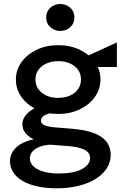

<svg xmlns="http://www.w3.org/2000/svg" viewBox="-20 -742 638 986"><path d="M271.3 225Q215.8 225 171.5 215.2Q127.1 205.4 95.8 187Q64.5 168.6 47.9 142.7Q31.3 116.8 31.3 84.8Q31.3 58.9 45.2 36.6Q59.1 14.2 86.2 -2Q113.4 -18.2 153.1 -26.4Q123.6 -41.4 109.3 -60.3Q94.9 -79.2 94.9 -103.8Q94.9 -125 107.3 -143.6Q119.6 -162.2 142.3 -177.1Q165 -192 196 -201.4Q227.1 -210.8 264.3 -212.5L288.6 -164.6Q257.7 -164.8 235.7 -159.7Q213.8 -154.6 202.1 -145.2Q190.4 -135.8 190.4 -122.9Q190.4 -105.8 209.9 -98.2Q229.4 -90.6 265.2 -87.6L349.8 -80.9Q412.4 -75.8 456.8 -60.4Q501.2 -44.9 524.8 -16.9Q548.4 11.1 548.4 54.1Q548.4 90.4 528.6 121.8Q508.8 153.1 472.1 176.1Q435.4 199.2 384.4 212.1Q333.5 225 271.3 225ZM282.7 149Q357.2 149 399.9 126.7Q442.6 104.3 442.6 69.2Q442.6 42.1 414 27.1Q385.5 12.1 327.2 7.9L236.2 1.1Q203.8 3.6 180.7 13Q157.6 22.4 145.5 37.5Q133.4 52.6 133.4 71.6Q133.4 94.6 151.5 112Q169.6 129.4 203 139.2Q236.4 149 282.7 149ZM278.9 -156.9Q216.8 -156.9 167.7 -180.4Q118.6 -203.9 90.1 -243.9Q61.6 -283.9 61.6 -333.6Q61.6 -382.8 90.2 -422.8Q118.9 -462.8 168.2 -486.4Q217.4 -510 278.9 -510Q340.3 -510 389.4 -486.5Q438.6 -463 467.2 -423.1Q495.9 -383.2 495.9 -333.6Q495.9 -284.4 467.4 -244.3Q438.9 -204.2 389.9 -180.6Q340.9 -156.9 278.9 -156.9ZM278.9 -239.4Q313.2 -239.4 339.6 -251.2Q365.9 -263.1 380.9 -284.4Q395.8 -305.7 395.8 -333.6Q395.8 -375.7 363.2 -401.8Q330.6 -427.9 278.9 -427.9Q244.5 -427.9 218.1 -415.8Q191.8 -403.8 176.9 -382.7Q162.1 -361.6 162.1 -333.6Q162.1 -291.9 194.8 -265.6Q227.4 -239.4 278.9 -239.4ZM375.8 -397.8V-430.6L580.3 -524.1V-397.8ZM289.6 -583.2Q259.9 -583.2 238.5 -602.4Q217.1 -621.6 217.1 -652.4Q217.1 -683.1 238.5 -702.3Q259.9 -721.5 289.6 -721.5Q319.2 -721.5 340.6 -702.3Q362.1 -683.1 362.1 -652.4Q362.1 -621.6 340.6 -602.4Q319.2 -583.2 289.6 -583.2Z"/></svg>

Font: Geologica-Sharp
Style: Regular
Weight: 100
Designer: Sindre Bremnes, Frode Helland
Foundry: Monokrom Skriftforlag AS
Version: Version 1.010;gftools[0.9.28]